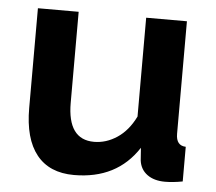

<svg xmlns="http://www.w3.org/2000/svg" viewBox="-44 -572 706 629"><g transform="rotate(5 309.0 -257.0)"><path d="M221 10Q140 10 98 -42.5Q56 -95 56 -196V-524H190V-225Q190 -104 277 -104Q317 -104 353 -128Q389 -152 412 -199V-524H546V-154Q546 -115 578 -114V0Q546 6 520 6Q484 6 461.5 -10.5Q439 -27 435 -56L432 -98Q362 10 221 10Z"/></g></svg>

Font: Raleway
Style: Bold
Weight: 700
Designer: Matt McInerney, Pablo Impallari, Rodrigo Fuenzalida
Foundry: Matt McInerney, Pablo Impallari, Rodrigo Fuenzalida
Version: Version 3.000